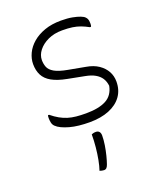

<svg xmlns="http://www.w3.org/2000/svg" viewBox="-147 -634 845 1000"><g transform="rotate(-20 275.0 -134.5)"><path d="M269 -40Q340 -40 380.5 -61.5Q421 -83 431 -134Q428 -159 416.5 -176.5Q405 -194 384 -206Q363 -218 331 -224L238 -242Q186 -252 155 -269.5Q124 -287 110.5 -313.5Q97 -340 97 -375Q97 -405 111 -434.5Q125 -464 152.5 -487.5Q180 -511 219.5 -525Q259 -539 310 -539Q347 -539 373 -534Q399 -529 415.5 -522.5Q432 -516 438 -509Q443 -504 445.5 -498.5Q448 -493 449 -486.5Q450 -480 450 -473Q450 -469 449.5 -464Q449 -459 447 -455H441Q419 -467 399 -474.5Q379 -482 355.5 -485.5Q332 -489 299 -489Q254 -489 220 -473Q186 -457 166.5 -432Q147 -407 147 -379Q147 -359 154 -340.5Q161 -322 185 -308Q209 -294 259 -285L351 -268Q392 -261 419 -242.5Q446 -224 460 -198.5Q474 -173 474 -142Q474 -95 449.5 -61Q425 -27 379.5 -8.5Q334 10 271 10Q241 10 213 7Q185 4 161.5 -2.5Q138 -9 120 -17.5Q102 -26 91 -37Q82 -46 79.5 -59Q77 -72 77 -83Q77 -89 77.5 -93Q78 -97 79 -99H85Q107 -81 127.5 -69.5Q148 -58 169 -51.5Q190 -45 214.5 -42.5Q239 -40 269 -40ZM259 73Q263 71 269 69.5Q275 68 283 68Q295 68 301.5 75.5Q308 83 308 97Q308 121 303.5 149.5Q299 178 292.5 203.5Q286 229 280 246Q276 258 270.5 264Q265 270 256 270Q250 270 244 268.5Q238 267 232 265Q240 242 246 210.5Q252 179 255.5 143.5Q259 108 259 73Z"/></g></svg>

Font: Recursive Casual Light
Style: Regular
Weight: 300
Version: Version 1.047